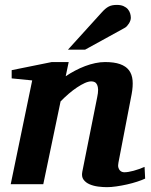

<svg xmlns="http://www.w3.org/2000/svg" viewBox="-20 -754 618 786"><path d="M574.2 -22.9Q561 -16.6 541.5 -10.3Q522 -3.9 500.2 1Q478.5 5.9 456.8 9Q435.1 12.2 418 12.2Q401.4 12.2 382.1 9.8Q362.8 7.3 346.9 0.5Q331.1 -6.3 322 -18.6Q313 -30.8 316.9 -50.8L377.9 -356Q381.8 -374 381.6 -386.5Q381.3 -398.9 377.7 -406.7Q374 -414.6 367.9 -417.7Q361.8 -420.9 354 -420.9Q342.3 -420.9 327.1 -414.1Q312 -407.2 295.2 -396Q278.3 -384.8 261 -369.9Q243.7 -355 228 -338.9L157.2 0H23.9L111.8 -424.8L27.8 -433.1V-466.8L191.9 -500H261.2L249 -441.9Q267.1 -454.1 287.4 -464.8Q307.6 -475.6 328.4 -483.4Q349.1 -491.2 369.9 -495.6Q390.6 -500 410.2 -500Q447.3 -500 471.4 -491.5Q495.6 -482.9 508.1 -466.3Q520.5 -449.7 522.7 -425.3Q524.9 -400.9 519 -369.1L464.8 -87.9Q462.4 -75.7 464.6 -68.1Q466.8 -60.5 470.9 -56.2Q475.1 -51.8 480 -50.3Q484.9 -48.8 488.8 -48.8Q504.4 -48.8 526.9 -54.9Q549.3 -61 571.8 -70.8ZM515.6 -681.2Q515.6 -676.3 513.7 -670.2Q511.7 -664.1 508.1 -658.2Q504.4 -652.3 499.8 -647.2Q495.1 -642.1 489.3 -639.2L328.6 -550.8H258.3L395.5 -702.1Q403.8 -711.4 410.9 -717.5Q418 -723.6 425.3 -727.3Q432.6 -731 440.4 -732.4Q448.2 -733.9 458.5 -733.9Q474.6 -733.9 485.6 -729Q496.6 -724.1 503.2 -716.6Q509.8 -709 512.7 -699.5Q515.6 -689.9 515.6 -681.2Z"/></svg>

Font: Charis SIL Afr
Style: Bold Italic
Weight: 700
Italic angle: -11°
Foundry: SIL International
Version: Version 5.000